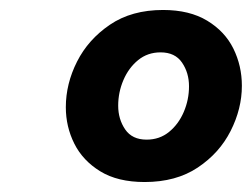

<svg xmlns="http://www.w3.org/2000/svg" viewBox="-20 -771 505 385"><path d="M270 -406Q216 -406 181 -427.5Q146 -449 129 -483Q112 -517 112 -556Q112 -603 134.5 -647.5Q157 -692 200.5 -721.5Q244 -751 307 -751Q360 -751 395.5 -729.5Q431 -708 448 -673.5Q465 -639 465 -599Q465 -553 442.5 -508.5Q420 -464 376.5 -435Q333 -406 270 -406ZM274 -491Q300 -491 319 -506.5Q338 -522 348.5 -546.5Q359 -571 359 -598Q359 -625 345 -645.5Q331 -666 302 -666Q276 -666 257 -650.5Q238 -635 227.5 -610.5Q217 -586 217 -559Q217 -532 231 -511.5Q245 -491 274 -491Z"/></svg>

Font: Be Vietnam Pro SemiBold
Style: Italic
Weight: 600
Italic angle: -12°
Designer: Lam Bao, Tony Le, Vietanh Nguyen
Foundry: Yellow Type Foundry
Version: Version 1.002; ttfautohint (v1.8.3)